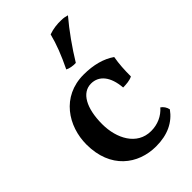

<svg xmlns="http://www.w3.org/2000/svg" viewBox="-219 -803 895 895"><g transform="rotate(-45 228.5 -355.5)"><path d="M271 -531C308 -592 356 -660 402 -714C392 -717 379 -720 364 -720C339 -721 310 -718 282 -708C269 -656 249 -605 218 -541C231 -534 252 -530 271 -531ZM261 9C337 9 392 -18 428 -68C425 -84 415 -98 403 -106C376 -75 338 -58 295 -58C202 -58 156 -148 156 -242C156 -348 193 -413 253 -413C305 -413 340 -371 346 -294C366 -294 392 -296 408 -305C408 -348 410 -385 417 -424C377 -452 324 -467 258 -467C113 -467 37 -347 37 -227C37 -69 142 9 261 9Z"/></g></svg>

Font: Vollkorn Semibold
Style: Regular
Weight: 600
Designer: Friedrich Althausen
Foundry: Friedrich Althausen
Version: Version 4.015;PS 004.015;hotconv 1.0.88;makeotf.lib2.5.64775